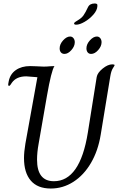

<svg xmlns="http://www.w3.org/2000/svg" viewBox="-20 -1074 691 1104"><path d="M118 -165Q118 -200 126 -248L195 -630Q190 -630 170 -632Q134 -635 131 -635Q74 -635 48 -598Q46 -595 41 -587.5Q36 -580 32 -580Q27 -580 27 -589Q27 -591 30 -606Q38 -648 71 -671Q104 -694 153 -694L186 -693Q214 -691 231 -691Q249 -691 269 -693L293 -694Q275 -667 250 -523L202 -247Q193 -198 193 -156Q193 -32 290 -32Q440 -32 485 -311L536 -631Q540 -655 570 -679.5Q600 -704 626 -704Q639 -704 639 -699Q639 -697 629 -681.5Q619 -666 614 -634L559 -299Q544 -207 503 -137Q462 -67 402 -28.5Q342 10 272 10Q196 10 157 -35.5Q118 -81 118 -165ZM406 -939Q406 -944 415 -949.5Q424 -955 427 -957Q449 -970 460 -985.5Q471 -1001 486 -1033Q496 -1054 525 -1054Q533 -1054 537 -1051Q541 -1048 540 -1039Q539 -1015 517 -990Q495 -965 466.5 -948.5Q438 -932 418 -932Q406 -932 406 -939ZM323 -796Q323 -820 343 -842Q363 -864 383 -864Q395 -864 402.5 -854.5Q410 -845 410 -831Q410 -808 390.5 -786Q371 -764 351 -764Q338 -764 330.5 -772.5Q323 -781 323 -796ZM477 -796Q477 -820 497 -842Q517 -864 537 -864Q549 -864 556.5 -854.5Q564 -845 564 -831Q564 -808 544.5 -786Q525 -764 504 -764Q491 -764 484 -773Q477 -782 477 -796Z"/></svg>

Font: Charm
Style: Regular
Weight: 400
Designer: Katatrad Aksorn Co.,Ltd.
Foundry: Cadson Demak Co.,Ltd.
Version: Version 1.001